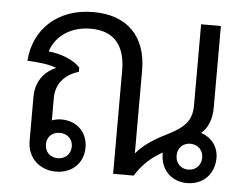

<svg xmlns="http://www.w3.org/2000/svg" viewBox="-48 -685 972 754"><g transform="rotate(5 438.0 -307.5)"><path d="M198 11C261 11 306 -31 306 -93C306 -154 263 -195 202 -195C189 -195 176 -192 165 -188V-276C165 -335 202 -372 254 -387V-404C228 -433 180 -451 129 -457C149 -520 209 -560 287 -560C380 -560 423 -503 423 -407V0H504C530 -43 568 -78 610 -100V-95C610 -33 653 11 715 11C778 11 822 -33 822 -98C822 -139 797 -176 753 -190C779 -211 794 -247 794 -294V-615H716V-295C716 -224 675 -200 607 -166C566 -145 527 -119 501 -87V-414C501 -548 425 -626 291 -626C152 -626 58 -540 49 -413C91 -411 133 -407 164 -395C112 -372 85 -329 85 -274V-100C85 -35 132 11 198 11ZM150 -93C150 -122 171 -142 201 -142C230 -142 252 -122 252 -93C252 -62 230 -42 201 -42C171 -42 150 -62 150 -93ZM665 -93C665 -123 686 -144 715 -144C745 -144 766 -123 766 -93C766 -64 745 -42 715 -42C686 -42 665 -64 665 -93Z"/></g></svg>

Font: TPK Tissa Web Quiz
Style: Regular
Weight: 400
Designer: Jacques Le Bailly, Suppakit Chalermlarp | Katatrad Co.,Ltd.
Foundry: Jacques Le Bailly, Cadson Demak Co.,Ltd.
Version: Version 5.000;Glyphs 3.1.2 (3151)